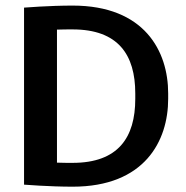

<svg xmlns="http://www.w3.org/2000/svg" viewBox="-20 -678 682 705"><path d="M189.2 -80.8V-569.2C208.3 -570 230 -570 246.7 -570C414.2 -570 476.7 -476.7 476.7 -335V-315C476.7 -173.3 414.2 -80 246.7 -80C230 -80 208.3 -80 189.2 -80.8ZM68.3 -650V0C68.3 0 160.8 7.5 246.7 7.5C510.8 7.5 597.5 -160 597.5 -315V-335C597.5 -490 510.8 -657.5 246.7 -657.5C160.8 -657.5 68.3 -650 68.3 -650Z"/></svg>

Font: Boon SemiBold
Style: Regular
Weight: 600
Designer: Sungsit Sawaiwan
Foundry: FontUni
Version: Version 2.0